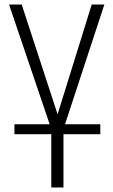

<svg xmlns="http://www.w3.org/2000/svg" viewBox="-20 -830 502 850"><path d="M44 -236V-280H424V-236ZM207 0V-259L20 -810H76L235 -324L386 -810H442L261 -259V0Z"/></svg>

Font: Oswald ExtraLight
Style: Regular
Weight: 250
Designer: Vernon Adams
Foundry: Vernon Adams
Version: Version 4.103;gftools[0.9.33.dev8+g029e19f]